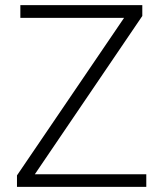

<svg xmlns="http://www.w3.org/2000/svg" viewBox="-20 -731 638 751"><path d="M116.2 -49.3H552.2V0H46.4V-44.9L465.3 -661.1H59.6V-710.9H536.6V-668.5Z"/></svg>

Font: Roboto Web
Style: Light
Weight: 300
Designer: Google
Version: Version 1.200310; 2013